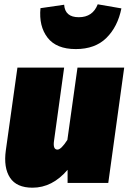

<svg xmlns="http://www.w3.org/2000/svg" viewBox="-20 -850 597 892"><path d="M168 -812 278 -828Q282 -770 346 -770Q411 -770 434 -830L544 -811Q527 -726 474.5 -674Q422 -622 332 -622Q242 -622 201 -675Q160 -728 168 -812ZM131 22Q57 22 26.5 -24.5Q-4 -71 7 -151L61 -536H278L231 -196Q225 -155 247 -155Q264 -155 293 -200L340 -536H557L483 0H294V-61Q223 22 131 22Z"/></svg>

Font: Fira Sans Ultra
Style: Italic
Weight: 950
Italic angle: -8°
Designer: Carrois Corporate & Edenspiekermann AG
Foundry: Carrois Corporate GbR & Edenspiekermann AG
Version: Version 4.203;PS 004.203;hotconv 1.0.88;makeotf.lib2.5.64775